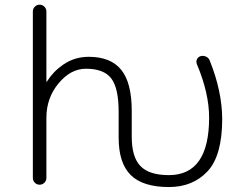

<svg xmlns="http://www.w3.org/2000/svg" viewBox="-20 -793 1040 802"><path d="M173.8 -49.8Q173.8 -38.1 165.5 -29.8Q157.2 -21.5 145.5 -21.5Q133.8 -21.5 125.5 -29.8Q117.2 -38.1 117.2 -49.8V-745.1Q117.2 -756.8 125.5 -765.1Q133.8 -773.4 145.5 -773.4Q157.2 -773.4 165.5 -765.1Q173.8 -756.8 173.8 -745.1V-453.1Q173.8 -452.1 174.8 -451.7Q175.8 -451.2 175.8 -452.1Q202.1 -494.1 243.2 -522.5Q291 -555.7 350.6 -555.7Q442.4 -555.7 486.3 -501.5Q530.3 -447.3 530.3 -330.1V-221.7Q530.3 -136.7 566.9 -99.1Q603.5 -61.5 685.5 -61.5Q853.5 -61.5 853.5 -301.8Q853.5 -403.3 802.7 -524.4Q797.9 -535.2 802.7 -545.4Q807.6 -555.7 818.4 -558.6Q830.1 -561.5 841.3 -556.2Q852.5 -550.8 856.4 -539.1Q907.2 -413.1 908.2 -296.9Q908.2 -142.6 846.7 -77.1Q785.2 -11.7 685.5 -11.7Q577.1 -11.7 526.4 -61.5Q475.6 -111.3 475.6 -217.8V-326.2Q475.6 -424.8 444.8 -465.3Q414.1 -505.9 338.9 -505.9Q275.4 -505.9 224.6 -444.8Q173.8 -383.8 173.8 -300.8Z"/></svg>

Font: Gen Jyuu Gothic L Monospace Light
Style: Regular
Weight: 300
Designer: [Source Han Sans]
Ryoko NISHIZUKA  (kana & ideographs); Paul D. Hunt (Latin, Greek & Cyrillic); Wenlong ZHANG  (bopomofo
Version: Version 1.002.20150607